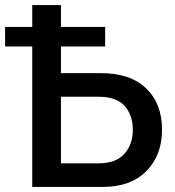

<svg xmlns="http://www.w3.org/2000/svg" viewBox="-36 -736 690 756"><path d="M362 -448Q477 -448 539.5 -388Q602 -328 602 -225Q602 -125 540.5 -62.5Q479 0 369 0H91V-553H-16V-630H91V-716H204V-630H378V-553H204V-448ZM353 -93Q420 -93 453.5 -130Q487 -167 487 -225Q487 -282 455 -318.5Q423 -355 353 -355H204V-93Z"/></svg>

Font: Raleway-v4020 SemiBold
Style: Regular
Weight: 600
Designer: Matt McInerney, Pablo Impallari, Rodrigo Fuenzalida
Foundry: Matt McInerney, Pablo Impallari, Rodrigo Fuenzalida
Version: Version 4.020;PS 004.020;hotconv 1.0.88;makeotf.lib2.5.64775